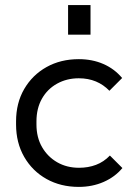

<svg xmlns="http://www.w3.org/2000/svg" viewBox="-20 -723 528 753"><path d="M289 10Q218 10 162.5 -21Q107 -52 75 -107.5Q43 -163 43 -235V-247Q43 -319 75 -374Q107 -429 162.5 -460Q218 -491 289 -491Q342 -491 385.5 -472Q429 -453 459 -417L409 -367Q386 -391 356 -403.5Q326 -416 289 -416Q242 -416 204 -395Q166 -374 144.5 -336Q123 -298 123 -247V-235Q123 -184 145 -146Q167 -108 204.5 -86.5Q242 -65 290 -65Q326 -65 356.5 -76.5Q387 -88 411 -113L460 -64Q431 -29 386.5 -9.5Q342 10 289 10ZM247 -587V-703H335V-587Z"/></svg>

Font: SUSE
Style: Regular
Weight: 400
Designer: Rene Bieder
Foundry: SUSE
Version: Version 1.000